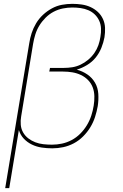

<svg xmlns="http://www.w3.org/2000/svg" viewBox="-20 -763 640 998"><path d="M7 215 132 -538Q136 -565 144.5 -591Q153 -617 167.5 -641.5Q182 -666 203.5 -686Q225 -706 250 -719.5Q275 -733 302 -738Q329 -743 356 -743Q381 -743 405 -739.5Q429 -736 450 -726.5Q471 -717 488 -701.5Q505 -686 515 -664.5Q525 -643 526 -618.5Q527 -594 523 -569Q518 -542 507 -514.5Q496 -487 477.5 -464Q459 -441 432.5 -425Q406 -409 379 -401Q409 -393 434 -376Q459 -359 474 -333Q489 -307 491 -275Q493 -243 488 -211Q483 -183 474 -155Q465 -127 449.5 -101.5Q434 -76 412 -54Q390 -32 363.5 -18Q337 -4 308.5 2Q280 8 252 8Q224 8 197 4Q170 0 146 -11.5Q122 -23 104 -42Q86 -61 78 -87L28 215ZM250 -11Q276 -11 302 -16.5Q328 -22 352.5 -35Q377 -48 397 -68Q417 -88 431.5 -112Q446 -136 454.5 -162Q463 -188 467 -214Q471 -238 470.5 -262.5Q470 -287 462 -308.5Q454 -330 438 -346.5Q422 -363 401 -373Q380 -383 356.5 -387Q333 -391 308 -391H236L240 -410H312Q334 -410 356 -413.5Q378 -417 399 -427Q420 -437 438.5 -452.5Q457 -468 470.5 -487.5Q484 -507 491.5 -528.5Q499 -550 502 -572Q506 -594 505 -615.5Q504 -637 495.5 -655.5Q487 -674 472.5 -688Q458 -702 439 -710Q420 -718 399 -721Q378 -724 356 -724Q332 -724 307 -719Q282 -714 259 -702Q236 -690 217 -671Q198 -652 184.5 -630Q171 -608 163.5 -583.5Q156 -559 152 -535L90 -158Q86 -136 88 -114Q90 -92 100.5 -74Q111 -56 127.5 -43.5Q144 -31 163.5 -23.5Q183 -16 205 -13.5Q227 -11 250 -11Z"/></svg>

Font: Iosevka Thin Extended
Style: Italic
Weight: 100
Width: 7
Italic angle: -9°
Monospace: yes
Designer: Belleve Invis
Foundry: Belleve Invis
Version: Version 32.5.0; ttfautohint (v1.8.4)